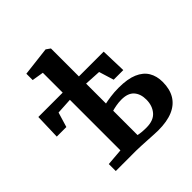

<svg xmlns="http://www.w3.org/2000/svg" viewBox="-214 -985 1160 1160"><g transform="rotate(-45 366.0 -405.0)"><path d="M485.1 8.2Q474.2 8.2 450.4 7Q426.6 5.8 398.3 4.1Q370 2.4 344.8 1.2Q319.6 0 306.2 0H129.9V-59.6L238.1 -68.4V-500.2L135.4 -494.3L106.8 -399.1H25L30 -561.7H238.1V-731.4L163.6 -743.6V-797.7L347.9 -819.4H350L376.6 -800.6V-561.7H588.3L593.3 -399.1H511.2L481.8 -494.3L376.6 -500.2V-330.2Q393.3 -334.2 426.4 -339Q459.5 -343.8 499.3 -343.8Q573.6 -343.8 620.5 -323.8Q667.3 -303.8 689.4 -267.1Q711.4 -230.4 711.4 -180.1Q711.4 -118.5 686.1 -76.6Q660.8 -34.6 610.7 -13.2Q560.5 8.2 485.1 8.2ZM446.5 -54.2Q507.7 -54.2 536.8 -88.3Q566 -122.5 566 -174.7Q566 -223.6 540.1 -252.5Q514.2 -281.3 458.9 -281.3Q435.6 -281.3 412.4 -277Q389.1 -272.6 376.6 -268.7V-60.7Q389.6 -57.6 407.1 -55.9Q424.6 -54.2 446.5 -54.2Z"/></g></svg>

Font: Merriweather 7pt Light
Style: Regular
Weight: 300
Designer: Eben Sorkin
Foundry: Eben Sorkin
Version: Version 2.200;gftools[0.9.31]